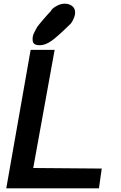

<svg xmlns="http://www.w3.org/2000/svg" viewBox="-20 -1020 658 1040"><path d="M196 -775H194Q159 -775 157 -800Q156 -810 157.5 -821Q159 -832 166 -845Q173 -858 177.5 -867Q182 -876 195.5 -892Q209 -908 214 -914Q219 -920 236 -939Q253 -958 257 -962Q255 -963 264.5 -972.5Q274 -982 293 -991Q312 -1000 330 -1000H331Q353 -1000 368.5 -989Q384 -978 386 -961Q389 -946 382 -927Q375 -908 367 -897Q359 -886 358 -887Q294 -824 260 -799.5Q226 -775 196 -775ZM14 0 146 -750H276L160 -110L531 -107L516 0Z"/></svg>

Font: Hermit
Style: Bold Italic
Weight: 700
Italic angle: -10°
Designer: Pablo Caro
Version: Version 2.000;PS 002.000;hotconv 1.0.88;makeotf.lib2.5.64775